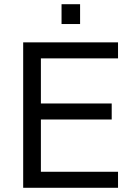

<svg xmlns="http://www.w3.org/2000/svg" viewBox="-20 -891 630 911"><path d="M90 0V-690H540V-614H174V-400H510V-324H174V-76H540V0ZM272 -777V-871H360V-777Z"/></svg>

Font: Oxanium ExtraLight
Style: Regular
Weight: 400
Version: Version 2.000